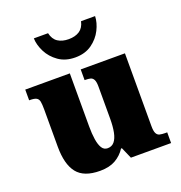

<svg xmlns="http://www.w3.org/2000/svg" viewBox="-140 -898 970 1028"><g transform="rotate(-20 345.5 -384.0)"><path d="M257 10Q165 10 126 -39.5Q87 -89 87 -189V-402Q87 -431 84 -446.5Q81 -462 69.5 -468.5Q58 -475 32 -475H28V-536H282V-234Q282 -192 287 -159.5Q292 -127 303.5 -108.5Q315 -90 336 -90Q360 -90 374.5 -107.5Q389 -125 395.5 -157.5Q402 -190 402 -235V-417Q402 -444 395.5 -456.5Q389 -469 377 -472Q365 -475 348 -475H344V-536H596V-121Q596 -93 602.5 -80Q609 -67 622 -64Q635 -61 652 -61H664V0H435L407 -64H402Q380 -30 345 -10Q310 10 257 10ZM340 -606Q284 -606 245 -633.5Q206 -661 186 -701Q166 -741 165 -778H246Q254 -742 278.5 -726Q303 -710 340 -710Q377 -710 401.5 -726Q426 -742 434 -778H514Q513 -741 493 -701Q473 -661 434.5 -633.5Q396 -606 340 -606Z"/></g></svg>

Font: Noto Serif Khmer Black
Style: Regular
Weight: 900
Version: Version 2.003